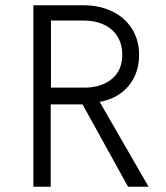

<svg xmlns="http://www.w3.org/2000/svg" viewBox="-20 -709 630 730"><path d="M106.9 -689H297.9Q357.9 -689 406 -666Q454.1 -643.1 481.4 -600.1Q508.8 -557.1 508.8 -500Q508.8 -453.6 490.5 -416Q472.2 -378.4 438.2 -354Q404.3 -329.6 358.9 -321.8L544.9 1H466.8L293.9 -312H172.9V1H106.9ZM311 -376Q371.1 -378.9 408 -411.1Q444.8 -443.4 444.8 -501Q444.8 -542 426 -571.3Q407.2 -600.6 374.3 -615.7Q341.3 -630.9 298.8 -630.9H173.8V-376Z"/></svg>

Font: Acari Sans Light
Style: Regular
Weight: 300
Designer: Alfredo Marco Pradil and Stefan Peev
Foundry: Hanken Design Co.
Version: Version 1.045;January 11, 2019;FontCreator 11.5.0.2425 64-bi